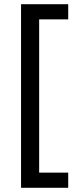

<svg xmlns="http://www.w3.org/2000/svg" viewBox="-20 -734 369 912"><path d="M304 158H80V-714H304V-642H166V86H304Z"/></svg>

Font: Noto Sans Buhid
Style: Regular
Weight: 400
Designer: Monotype Design Team
Foundry: Monotype Imaging Inc.
Version: Version 2.001